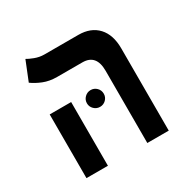

<svg xmlns="http://www.w3.org/2000/svg" viewBox="-141 -745 868 878"><g transform="rotate(-30 293.0 -306.0)"><path d="M393.1 0V-381.8Q393.1 -467.8 320.3 -467.8H186.5Q147.5 -467.8 115.7 -480.5Q84 -493.2 61.5 -509.8L102.5 -611.8Q113.8 -604.5 138.2 -595.2Q162.6 -585.9 188 -585.9H367.2Q432.6 -585.9 469.5 -546.1Q506.3 -506.3 506.3 -434.6V0ZM71.8 0V-336.4H185.1V0ZM289.1 -251Q271 -251 257.8 -263.9Q244.6 -276.9 244.6 -294.9Q244.6 -313.5 257.8 -326.4Q271 -339.4 289.1 -339.4Q307.6 -339.4 320.6 -326.4Q333.5 -313.5 333.5 -294.9Q333.5 -276.9 320.6 -263.9Q307.6 -251 289.1 -251Z"/></g></svg>

Font: Cascadia Code SemiBold
Style: Regular
Weight: 600
Monospace: yes
Designer: Aaron Bell
Foundry: Saja Typeworks
Version: Version 2404.023; ttfautohint (v1.8.4)